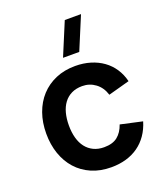

<svg xmlns="http://www.w3.org/2000/svg" viewBox="-148 -901 872 1017"><g transform="rotate(-20 288.0 -393.0)"><path d="M352.5 -617.5H261L338.2 -802.5H429.7ZM304.5 15Q349.8 15 388.3 3.8Q426.8 -7.4 457.3 -29.1Q487.9 -50.8 510.2 -82.9Q532.4 -114.9 544.8 -156.2L422.2 -183.3Q408.1 -142.2 380.5 -120Q353 -97.8 304.5 -97.8Q271.1 -97.8 245.5 -110.2Q219.8 -122.5 202.4 -145Q185 -167.4 176.2 -199.3Q167.5 -231.2 167.5 -270Q167.5 -308 175.8 -339.5Q184.1 -370.9 201.1 -393.8Q218.2 -416.8 244 -429.5Q269.8 -442.2 304.5 -442.2Q346 -442.2 378.5 -418Q411.1 -393.8 424.8 -349.8L544.8 -382.7Q535.2 -422.4 514 -454.5Q492.8 -486.5 461.8 -508.8Q430.8 -531.1 391.4 -543Q352 -555 306.2 -555Q244.8 -555 195.7 -533.9Q146.6 -512.8 111.9 -475Q77.2 -437.2 58.6 -384.8Q40 -332.4 40 -270Q40 -208.5 58 -156.1Q76.1 -103.8 110.2 -65.8Q144.2 -27.8 193.3 -6.4Q242.4 15 304.5 15Z"/></g></svg>

Font: Vela Sans GX ExtLt
Style: Regular
Weight: 200
Designer: Principal design: Mikhail Sharanda - project Manrope.
Design modification: Ravid Balaliev
Foundry: Mikhail Sharanda
Version: Version 1.001